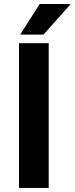

<svg xmlns="http://www.w3.org/2000/svg" viewBox="-20 -923 368 943"><path d="M219.2 -710.9V0H73.2V-710.9ZM79.1 -752.9 174.8 -903.3H327.6L193.4 -752.9Z"/></svg>

Font: Vazirmatn RD UI FD
Style: Bold
Weight: 700
Designer: Saber Rastikerdar
Foundry: Saber Rastikerdar
Version: Version 33.003